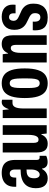

<svg xmlns="http://www.w3.org/2000/svg" viewBox="834 -1414 591 2300"><g transform="rotate(-90 1130.0 -263.5)"><path d="M144 12Q116 12 94 3Q72 -6 56.5 -24Q41 -42 33.5 -69.5Q26 -97 26 -132Q26 -172 38 -205Q50 -238 76 -262.5Q102 -287 145.5 -300Q189 -313 250 -313V-379Q250 -399 245 -413Q240 -427 229 -435Q218 -443 203 -443Q182 -443 171 -433.5Q160 -424 156.5 -408.5Q153 -393 153 -374V-365H44Q43 -369 43 -373.5Q43 -378 43 -383Q43 -437 64 -471.5Q85 -506 122.5 -522.5Q160 -539 209 -539Q254 -539 289 -525Q324 -511 344.5 -475Q365 -439 365 -373V-118Q365 -102 371.5 -93.5Q378 -85 392 -85H414V-6Q398 2 378 6.5Q358 11 338 11Q314 11 297.5 2.5Q281 -6 272 -21.5Q263 -37 261 -56H256Q246 -37 231 -22Q216 -7 195 2.5Q174 12 144 12ZM190 -84Q202 -84 213 -91.5Q224 -99 232.5 -112.5Q241 -126 245.5 -145Q250 -164 250 -189V-242Q205 -242 182.5 -230Q160 -218 152.5 -197.5Q145 -177 145 -152Q145 -130 150 -115Q155 -100 165 -92Q175 -84 190 -84Z M559 12Q504 12 479 -21Q454 -54 454 -124V-527H569V-157Q569 -144 571 -133.5Q573 -123 577 -114.5Q581 -106 589 -102Q597 -98 608 -98Q627 -98 640 -111.5Q653 -125 659 -153Q665 -181 665 -221V-527H781V0H681L674 -65H670Q658 -38 642 -21Q626 -4 605.5 4Q585 12 559 12Z M866 0V-527H963L970 -456H974Q983 -483 995 -501.5Q1007 -520 1022.5 -529.5Q1038 -539 1057 -539Q1064 -539 1071.5 -538Q1079 -537 1086 -534V-410H1047Q1030 -410 1017.5 -402Q1005 -394 997 -378Q989 -362 985 -336.5Q981 -311 981 -276V0Z M1283 12Q1223 12 1184 -16Q1145 -44 1125.5 -105Q1106 -166 1106 -263Q1106 -361 1125.5 -422Q1145 -483 1184 -511Q1223 -539 1283 -539Q1342 -539 1381.5 -511Q1421 -483 1441 -422Q1461 -361 1461 -263Q1461 -166 1441 -105Q1421 -44 1381.5 -16Q1342 12 1283 12ZM1283 -84Q1305 -84 1317.5 -97.5Q1330 -111 1335.5 -142Q1341 -173 1341 -226V-301Q1341 -354 1335.5 -385Q1330 -416 1317.5 -429.5Q1305 -443 1283 -443Q1262 -443 1249 -429.5Q1236 -416 1231 -385Q1226 -354 1226 -301V-226Q1226 -173 1231 -142Q1236 -111 1249 -97.5Q1262 -84 1283 -84Z M1532 0V-527H1631L1639 -463H1643Q1654 -490 1670 -506.5Q1686 -523 1706.5 -531Q1727 -539 1752 -539Q1790 -539 1813.5 -524.5Q1837 -510 1847.5 -480Q1858 -450 1858 -404V0H1743V-370Q1743 -383 1741 -393.5Q1739 -404 1735 -412.5Q1731 -421 1723.5 -425.5Q1716 -430 1704 -430Q1685 -430 1672.5 -416Q1660 -402 1653.5 -375Q1647 -348 1647 -307V0Z M2073 12Q2026 12 1996 1Q1966 -10 1948.5 -30.5Q1931 -51 1924 -79Q1917 -107 1917 -140Q1917 -145 1917.5 -152.5Q1918 -160 1919 -167H2022Q2021 -160 2021 -154.5Q2021 -149 2021 -143Q2021 -124 2026 -109Q2031 -94 2042.5 -85Q2054 -76 2072 -76Q2090 -76 2101 -83.5Q2112 -91 2117.5 -105.5Q2123 -120 2123 -141Q2123 -166 2110.5 -181Q2098 -196 2079 -206Q2060 -216 2038 -226Q2018 -235 1998 -246.5Q1978 -258 1961 -276Q1944 -294 1933.5 -321Q1923 -348 1923 -388Q1923 -427 1935 -455.5Q1947 -484 1968.5 -502.5Q1990 -521 2018 -530Q2046 -539 2079 -539Q2112 -539 2139.5 -530.5Q2167 -522 2186 -505Q2205 -488 2215 -464Q2225 -440 2225 -408Q2225 -400 2224.5 -390.5Q2224 -381 2223 -373H2121V-396Q2121 -416 2115.5 -428Q2110 -440 2099.5 -445.5Q2089 -451 2076 -451Q2065 -451 2056.5 -447.5Q2048 -444 2042.5 -436.5Q2037 -429 2034 -419Q2031 -409 2031 -396Q2031 -375 2043 -361Q2055 -347 2074.5 -338Q2094 -329 2115 -319Q2136 -311 2158 -299.5Q2180 -288 2197.5 -270.5Q2215 -253 2226 -226.5Q2237 -200 2237 -160Q2237 -115 2225 -82.5Q2213 -50 2191 -29Q2169 -8 2139.5 2Q2110 12 2073 12Z"/></g></svg>

Font: Archivo ExtraCondensed
Style: Bold
Weight: 700
Width: 2
Designer: Hector Gatti
Foundry: Omnibus-Type
Version: Version 2.001